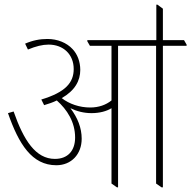

<svg xmlns="http://www.w3.org/2000/svg" viewBox="-20 -793 815 818"><path d="M220 -89C284 -89 328 -136 328 -202C328 -248 311 -291 280 -332C307 -319 337 -311 370 -311C404 -311 434 -319 455 -332V-11L478 5H483V-598H645V-11L668 5H674V-598H775V-603L764 -622H674V-756L651 -773H646V-622H352V-617L363 -598H455V-365C431 -346 401 -335 364 -335C319 -335 275 -350 243 -375C299 -407 322 -449 322 -495C322 -530 310 -562 289 -584C264 -611 225 -627 182 -627C150 -627 119 -621 87 -607L99 -582C133 -596 161 -603 187 -603C250 -603 294 -561 294 -499C294 -441 259 -400 156 -369L168 -345C188 -351 206 -357 222 -365C266 -326 300 -273 300 -207C300 -151 269 -116 214 -116C132 -116 81 -195 38 -318L14 -311C60 -179 116 -89 220 -89Z"/></svg>

Font: Noto Serif Devanagari Condensed Thin
Style: Regular
Weight: 100
Width: 3
Designer: Universal Thirst, Indian Type Foundry and the Monotype Design Team
Foundry: Monotype Imaging Inc.
Version: Version 2.004